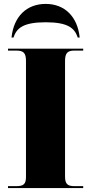

<svg xmlns="http://www.w3.org/2000/svg" viewBox="-20 -963 466 983"><path d="M39 -771H49C65 -819 99 -849 214 -849C328 -849 362 -819 378 -771H388C377 -878 311 -943 214 -943C116 -943 50 -878 39 -771ZM21 0H406V-10H361C325 -10 313 -22 313 -59V-650C313 -691 325 -704 361 -704H406V-714H21V-704H64C101 -704 113 -691 113 -651V-57C113 -21 101 -10 64 -10H21Z"/></svg>

Font: Noto Serif Display Black
Style: Regular
Weight: 900
Designer: Monotype Design Team
Foundry: Monotype Imaging Inc.
Version: Version 2.009